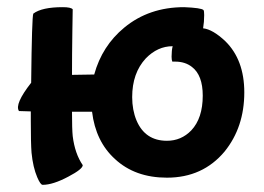

<svg xmlns="http://www.w3.org/2000/svg" viewBox="-20 -466 738 536"><path d="M361 -130Q349 -159 349 -195Q349 -262 387 -303Q420 -337 462 -337Q459 -325 459 -308Q459 -299 461 -294H469Q497 -294 516 -279Q546 -256 546 -199Q546 -136 514 -102Q486 -73 446 -73Q385 -73 361 -130ZM550 -424Q550 -436 548 -438Q542 -444 494 -446Q396 -446 327 -389Q265 -338 243 -258Q201 -257 181 -257Q181 -310 182 -379Q183 -442 183 -440Q178 -446 155 -446Q97 -446 73 -428Q69 -420 67 -235Q20 -175 33 -156Q41 -156 66 -155V-141Q66 -132 66 -128Q66 -66 68 -40Q72 1 84 29Q93 50 99 50Q128 50 171 27Q211 6 211 -5Q189 -37 183 -86Q181 -105 181 -154Q217 -154 237 -154Q247 -71 301 -22Q357 30 446 30Q546 30 607 -43Q662 -111 662 -208Q662 -299 609 -351Q574 -384 547 -387Q550 -405 550 -424Z"/></svg>

Font: Bubblegum Sans
Style: Regular
Weight: 400
Designer: Angel Koziupa and Alejandro Paul
Foundry: Angel Koziupa and Alejandro Paul
Version: Version 1.001